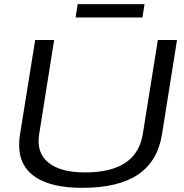

<svg xmlns="http://www.w3.org/2000/svg" viewBox="-20 -892 884 922"><path d="M375 10Q227 10 149.5 -42Q72 -94 72 -194Q72 -205 72.5 -216Q73 -227 76 -246L149 -700H240L168 -247Q154 -159 212 -111.5Q270 -64 389 -64Q637 -64 666 -250L738 -700H830L758 -247Q737 -117 642.5 -53.5Q548 10 375 10ZM343 -808 353 -872H674L664 -808Z"/></svg>

Font: Georama Extended
Style: Italic
Weight: 400
Width: 7
Italic angle: -9°
Designer: Jean-Baptiste Levee
Foundry: Production Type
Version: Version 1.000